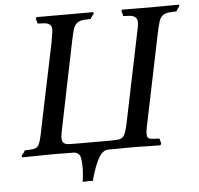

<svg xmlns="http://www.w3.org/2000/svg" viewBox="-54 -703 931 900"><g transform="rotate(-5 411.0 -253.0)"><path d="M431.2 1Q406.2 1 386.7 33.4Q367.2 65.9 346.2 141.1Q331.5 139.2 298.8 141.1Q305.7 93.8 304.2 62Q303.7 50.3 303.2 44.4Q302.7 38.6 300.8 28.8Q298.8 19 295.2 14.2Q291.5 9.3 284.4 5.1Q277.3 1 267.1 1Q254.9 1 223.1 0.5Q191.4 0 175.8 0Q126.5 0 26.9 2Q24.4 0.5 25.1 -4.4Q25.9 -9.3 28.8 -11.2Q29.8 -12.2 31.2 -14.2Q32.7 -16.1 33.9 -17.3Q35.2 -18.6 36.4 -20.5Q37.6 -22.5 38.1 -23.9Q40 -29.8 43.9 -29.8Q61 -29.8 68.8 -30.8Q89.8 -31.7 99.1 -38.8Q108.4 -45.9 115.2 -69.8Q122.6 -94.7 127 -122.1L210 -521Q210.9 -529.3 213.9 -544.9Q216.8 -560.5 217.8 -567.9Q219.2 -576.7 219.2 -585Q217.8 -613.8 180.2 -615.2Q172.4 -616.2 155.8 -616.2Q151.9 -616.2 151.9 -621.1Q149.9 -630.9 147.9 -634.8Q146 -636.2 147.2 -640.9Q148.4 -645.5 151.9 -647H417Q419.4 -645.5 418.7 -640.9Q418 -636.2 415 -634.8Q413.6 -632.8 410.4 -628.4Q407.2 -624 405.8 -622.1Q404.3 -616.2 399.9 -616.2Q384.8 -616.2 377.9 -615.2Q353 -614.7 339.4 -604.5Q325.7 -594.2 319.8 -574.2Q314.5 -556.2 307.1 -521L220.2 -96.2Q216.8 -76.2 217.8 -68.8Q219.2 -42.5 247.1 -41Q266.1 -40 309.1 -40H437Q461.9 -40 474.1 -41Q493.7 -41.5 503.4 -50.5Q513.2 -59.6 519 -81.1Q523.9 -95.7 528.8 -120.1L619.1 -557.1Q622.1 -575.2 622.1 -585Q619.1 -613.8 582 -615.2Q575.2 -616.2 559.1 -616.2Q553.7 -616.2 555.2 -621.1Q553.7 -629.4 550.8 -634.8Q548.8 -636.2 550 -640.9Q551.3 -645.5 554.2 -647Q558.1 -647 610.6 -646.5Q663.1 -646 685.1 -646H689.9Q711.4 -646 764.2 -646.5Q816.9 -647 819.8 -647Q822.3 -645.5 821.5 -640.9Q820.8 -636.2 817.9 -634.8Q810.5 -625 809.1 -622.1Q807.6 -616.2 803.2 -616.2Q786.6 -616.2 779.8 -615.2Q754.9 -614.7 741.7 -604.5Q728.5 -594.2 723.1 -574.2Q716.3 -551.3 710 -521L620.1 -85.9Q615.7 -64.9 617.2 -51.8Q617.7 -40 624.5 -35.9Q631.3 -31.7 647 -30.8Q654.8 -29.8 672.9 -29.8Q677.2 -29.8 675.8 -24.9Q676.8 -19.5 680.2 -11.2Q681.6 -8.8 680.2 -4.2Q678.7 0.5 675.8 2Q626.5 2 562 0H546.9Q503.9 1 431.2 1Z"/></g></svg>

Font: Common Serif Medium
Style: Italic
Weight: 500
Italic angle: -12°
Designer: Philipp H. Poll, Khaled Hosny
Foundry: Stefan Peev, Context Ltd.
Version: Version 1.026